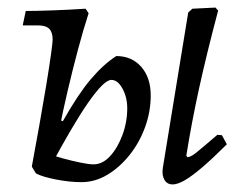

<svg xmlns="http://www.w3.org/2000/svg" viewBox="-20 -475 646 507"><path d="M195 6Q164 6 128 -1Q92 -8 75 -17L134 -159L146 -155Q186 -226 219.5 -265.5Q253 -305 287 -327Q328 -327 353 -298.5Q378 -270 378 -223Q378 -180 363 -139Q348 -98 322 -65.5Q296 -33 263.5 -13.5Q231 6 195 6ZM75 -17 64 -35Q74 -89 84 -145Q94 -201 102 -249.5Q110 -298 114.5 -330.5Q119 -363 119 -370Q119 -390 110 -399Q101 -408 79 -408H40L48 -446Q72 -446 116 -447.5Q160 -449 206 -452L214 -440Q200 -397 185.5 -342.5Q171 -288 158.5 -234.5Q146 -181 138 -140ZM111 -31 105 -70Q123 -63 147 -56.5Q171 -50 193 -45.5Q215 -41 227 -41Q251 -41 271 -63Q291 -85 303.5 -119Q316 -153 316 -189Q316 -218 303.5 -241Q291 -264 274 -264Q264 -264 248.5 -248.5Q233 -233 212.5 -203.5Q192 -174 166.5 -130.5Q141 -87 111 -31ZM566 -118 579 -94Q542 -57 514.5 -33.5Q487 -10 468 1Q449 12 436 12Q421 12 414 -0.5Q407 -13 410 -32L477 -442L488 -452L549 -455L556 -447Q526 -334 506 -243Q486 -152 472 -64L475 -60Q483 -60 497 -71Q511 -82 554 -119Z"/></svg>

Font: Alegreya
Style: Italic
Weight: 400
Italic angle: -7°
Designer: Juan Pablo del Peral
Foundry: Huerta Tipografica
Version: Version 2.009